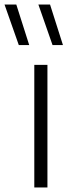

<svg xmlns="http://www.w3.org/2000/svg" viewBox="-78 -828 303 848"><path d="M73.5 0V-541.5H131.5V0ZM154 -629 91.5 -808H143L200 -629ZM5 -629 -58 -808H-6L51 -629Z"/></svg>

Font: Encode Sans SemiCondensed Light
Style: Regular
Weight: 300
Width: 4
Designer: Multiple Designers
Foundry: Impallari Type
Version: Version 3.002